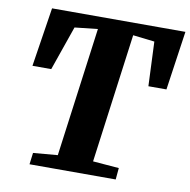

<svg xmlns="http://www.w3.org/2000/svg" viewBox="-82 -824 898 906"><g transform="rotate(10 367.0 -371.5)"><path d="M118 0 125 -55.5 242 -65.5 325 -684.5 215 -672.5 141 -460H51L95 -743H734L693 -460H606.5L597.5 -672.5L494 -684.5L411 -65.5L536 -55.5L531 0Z"/></g></svg>

Font: Merriweather Light 18pt Black
Style: Italic
Weight: 900
Italic angle: -7.8°
Version: Version 2.101